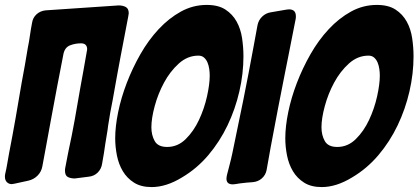

<svg xmlns="http://www.w3.org/2000/svg" viewBox="-55 -757 1700 780"><path d="M466 -690Q460 -658 451.5 -614Q443 -570 435 -528Q427 -486 421 -452.5Q415 -419 413 -408Q408 -379 403 -352Q398 -325 393 -300Q391 -286 388.5 -272.5Q386 -259 384 -245L382 -229Q380 -215 377.5 -201.5Q375 -188 373 -174Q370 -154 367 -133.5Q364 -113 360 -93Q357 -71 342 -56Q327 -41 304 -39L249 -32Q232 -32 220.5 -38Q209 -44 209 -64Q209 -71 210 -75Q212 -83 212 -85Q215 -100 217.5 -114Q220 -128 223 -142Q237 -206 248.5 -270Q260 -334 271 -399Q277 -431 284 -470.5Q291 -510 298 -550Q299 -553 299 -558Q299 -568 293 -574.5Q287 -581 274 -581Q251 -581 230 -573Q209 -565 203 -539Q190 -472 177 -404.5Q164 -337 153 -276Q142 -215 132.5 -164.5Q123 -114 117 -81Q113 -59 97.5 -43.5Q82 -28 60 -23L5 -11Q-5 -9 -7 -9Q-19 -9 -27 -17Q-35 -25 -35 -39Q-35 -46 -34 -50Q-29 -71 -25.5 -92.5Q-22 -114 -18 -135Q-4 -207 8.5 -278Q21 -349 33 -421Q40 -456 46 -492Q52 -528 58 -563Q63 -587 66.5 -612Q70 -637 75 -663Q78 -685 93.5 -699Q109 -713 131 -715L427 -735Q444 -735 456 -728.5Q468 -722 468 -703Q468 -700 466 -690Z M934 -528Q934 -458 917.5 -386Q901 -314 869.5 -248Q838 -182 791.5 -127Q745 -72 684 -36Q620 3 561 3Q518 3 489.5 -15Q461 -33 444 -61.5Q427 -90 420 -125.5Q413 -161 413 -195Q413 -243 425 -301.5Q437 -360 460 -420Q483 -480 515.5 -537Q548 -594 589.5 -638.5Q631 -683 680 -710Q729 -737 785 -737Q832 -737 861 -718Q890 -699 906.5 -669Q923 -639 928.5 -601.5Q934 -564 934 -528ZM624 -160Q667 -160 699.5 -192Q732 -224 753.5 -270Q775 -316 786 -365.5Q797 -415 797 -450Q797 -463 795 -477Q793 -491 788 -503Q783 -515 774 -523Q765 -531 751 -531Q707 -531 671.5 -499Q636 -467 611.5 -421.5Q587 -376 573.5 -326Q560 -276 560 -240Q560 -208 573.5 -184Q587 -160 624 -160Z M901 -9Q898 -9 895.5 -8.5Q893 -8 891 -8Q865 -8 865 -31Q865 -34 865.5 -37.5Q866 -41 867 -46Q872 -66 878 -88.5Q884 -111 889 -135Q912 -244 933.5 -351Q955 -458 975 -567L991 -654Q995 -675 1010 -689.5Q1025 -704 1045 -707L1109 -718Q1112 -718 1114.5 -718.5Q1117 -719 1119 -719Q1147 -719 1147 -691Q1147 -682 1146 -679L1129 -593Q1122 -560 1116 -527Q1110 -494 1103 -462Q1089 -392 1074 -314Q1059 -236 1045 -161L1028 -66Q1024 -46 1009 -32.5Q994 -19 972 -17Q959 -16 946.5 -15Q934 -14 920 -12Z M1625 -528Q1625 -458 1608.5 -386Q1592 -314 1560.5 -248Q1529 -182 1482.5 -127Q1436 -72 1375 -36Q1311 3 1252 3Q1209 3 1180.5 -15Q1152 -33 1135 -61.5Q1118 -90 1111 -125.5Q1104 -161 1104 -195Q1104 -243 1116 -301.5Q1128 -360 1151 -420Q1174 -480 1206.5 -537Q1239 -594 1280.5 -638.5Q1322 -683 1371 -710Q1420 -737 1476 -737Q1523 -737 1552 -718Q1581 -699 1597.5 -669Q1614 -639 1619.5 -601.5Q1625 -564 1625 -528ZM1315 -160Q1358 -160 1390.5 -192Q1423 -224 1444.5 -270Q1466 -316 1477 -365.5Q1488 -415 1488 -450Q1488 -463 1486 -477Q1484 -491 1479 -503Q1474 -515 1465 -523Q1456 -531 1442 -531Q1398 -531 1362.5 -499Q1327 -467 1302.5 -421.5Q1278 -376 1264.5 -326Q1251 -276 1251 -240Q1251 -208 1264.5 -184Q1278 -160 1315 -160Z"/></svg>

Font: Bangerz 2
Style: Regular
Weight: 400
Designer: vernon adams
Foundry: Vernon Adams
Version: Version 2.10;December 28, 2023;FontCreator 13.0.0.2683 64-bi